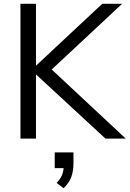

<svg xmlns="http://www.w3.org/2000/svg" viewBox="-20 -732 684 1014"><path d="M644 0H537L170 -339V0H88V-712H170V-385L520 -712H625L253 -365ZM368 73V131Q368 171 356.5 202.5Q345 234 316 262L279 234Q298 214 306 196Q314 178 316 156H269V73Z"/></svg>

Font: Muli-Regular
Style: Regular
Weight: 400
Version: Version 2.000